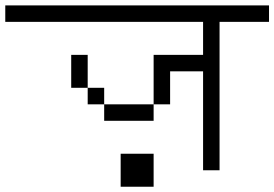

<svg xmlns="http://www.w3.org/2000/svg" viewBox="-20 -708 1040 728"><path d="M1000 -625V-687.5H0V-625H750Q750 -625 750 -500H562.5V-312.5H375V-250H562.5V-312.5H625Q625 -312.5 625 -437.5H750Q750 -437.5 750 -62.5H812.5V-625ZM437.5 -125Q437.5 -125 437.5 0H562.5Q562.5 0 562.5 -125ZM375 -312.5V-375H312.5V-312.5ZM312.5 -375Q312.5 -375 312.5 -500H250Q250 -500 250 -375Z"/></svg>

Font: Unifont
Style: Regular
Weight: 500
Version: Version 15.1.04